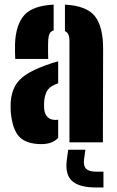

<svg xmlns="http://www.w3.org/2000/svg" viewBox="-20 -630 516 850"><path d="M27.5 -136Q27 -145 27 -158Q27 -171 27.5 -180Q31 -221 47 -249.8Q63 -278.5 95.8 -300Q128.5 -321.5 182.5 -341Q197 -346.5 210.5 -350.8Q224 -355 237.5 -358.5V-261.5Q233.5 -260 229.5 -258.2Q225.5 -256.5 221.5 -255Q195.5 -243 186.2 -223.5Q177 -204 175.5 -180Q175 -170.5 175 -163Q175 -155.5 175.5 -148Q178 -124 190.8 -111.5Q203.5 -99 226.5 -99Q230.5 -99 237.5 -100V-19.5Q211.5 8 163.5 8Q97 8 65.8 -24.2Q34.5 -56.5 27.5 -136ZM47.5 -369Q47 -374.5 46.5 -397Q46 -419.5 46.5 -436Q50 -521 87.5 -563Q125 -605 217.5 -609.5V-495.5Q205 -491.5 199.8 -481.2Q194.5 -471 193.5 -453Q193 -446 192.8 -429.2Q192.5 -412.5 192.8 -395.2Q193 -378 193.5 -369ZM287.5 0V-448Q287.5 -464.5 283.2 -475.8Q279 -487 267.5 -492.5V-609.5Q364 -604.5 400.5 -557.8Q437 -511 436.5 -412L435.5 0ZM438 200H406Q330.5 200 298.8 171Q267 142 276 76L282 33H358L352 76Q348.5 105 361.5 117.5Q374.5 130 406 130H438Z"/></svg>

Font: Big Shoulders Stencil Display Thin Black
Style: Regular
Weight: 900
Version: Version 2.001